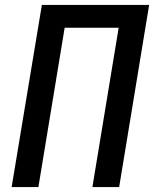

<svg xmlns="http://www.w3.org/2000/svg" viewBox="-20 -755 640 775"><path d="M27 0 149 -735H582L461 0H353L459 -643H241L135 0Z"/></svg>

Font: Iosevka Curly SmBdExObl
Style: Regular
Weight: 600
Width: 7
Italic angle: -9°
Monospace: yes
Designer: Belleve Invis
Foundry: Belleve Invis
Version: Version 11.1.0; ttfautohint (v1.8.3)